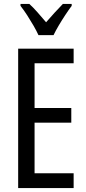

<svg xmlns="http://www.w3.org/2000/svg" viewBox="-20 -963 442 983"><path d="M357 0H73V-714H357V-639H157V-410H345V-335H157V-76H357ZM177 -783Q167 -805 152 -831Q137 -857 120 -883.5Q103 -910 85 -933V-943H130Q149 -926 171.5 -900.5Q194 -875 216 -849Q242 -879 259.5 -898Q277 -917 302 -943H347V-933Q332 -913 314.5 -886.5Q297 -860 281 -833Q265 -806 254 -783Z"/></svg>

Font: Noto Sans ExtraCondensed
Style: Regular
Weight: 400
Width: 2
Designer: Monotype Design Team
Foundry: Monotype Imaging Inc.
Version: Version 2.013